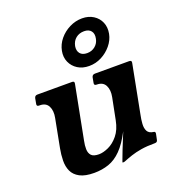

<svg xmlns="http://www.w3.org/2000/svg" viewBox="-132 -816 844 930"><g transform="rotate(-20 290.0 -351.0)"><path d="M196 11Q149 11 122 -3.5Q95 -18 84 -42Q73 -66 73.5 -96.5Q74 -127 80 -158L108 -304Q115 -339 103 -363Q91 -387 59 -387H55Q42 -387 45 -400L50 -427Q53 -440 66 -440H245Q258 -440 255 -427L202 -153Q197 -130 197.5 -110Q198 -90 209 -78Q220 -66 248 -66Q270 -66 297.5 -78.5Q325 -91 348 -119Q371 -147 380 -193L402 -304Q409 -339 397 -363Q385 -387 353 -387H352Q338 -387 341 -400L346 -427Q349 -440 363 -440H539Q553 -440 550 -427L502 -178Q497 -155 495.5 -132.5Q494 -110 502 -95Q510 -80 534 -77Q543 -76 541 -65L535 -36Q533 -24 521 -24Q478 -24 448.5 -19Q419 -14 396.5 -6.5Q374 1 352 10Q350 11 345 11H343Q341 11 341 9Q342 7 346 -5Q350 -17 362 -47Q374 -77 396 -131Q367 -75 336.5 -44Q306 -13 271 -1Q236 11 196 11ZM350 -484Q316 -484 291.5 -499.5Q267 -515 255.5 -541Q244 -567 250 -598Q256 -630 277.5 -656Q299 -682 330 -697.5Q361 -713 395 -713Q428 -713 452.5 -697.5Q477 -682 488 -656Q499 -630 493 -598Q487 -567 465.5 -541Q444 -515 414 -499.5Q384 -484 350 -484ZM318 -598Q314 -575 325.5 -560.5Q337 -546 362 -546Q386 -546 403.5 -560.5Q421 -575 425 -598Q430 -622 418.5 -636.5Q407 -651 383 -651Q358 -651 340.5 -637Q323 -623 318 -598Z"/></g></svg>

Font: Young Serif Light
Style: Italic
Weight: 300
Italic angle: -10.979°
Designer: Bastien Sozeau
Foundry: NBR — Bastien Sozeau
Version: Version 5.001